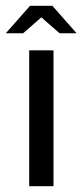

<svg xmlns="http://www.w3.org/2000/svg" viewBox="-53 -644 285 664"><path d="M48 -470H132V0H48ZM-33 -529 51 -624H128L212 -529H153L90 -584L27 -529Z"/></svg>

Font: Smooch Sans SemiBold
Style: Bold
Weight: 600
Designer: Robert E. Leuschke
Foundry: Robert E. Leuschke
Version: Version 1.010; ttfautohint (v1.8.3)